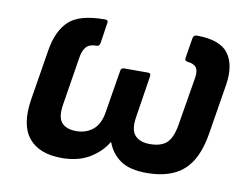

<svg xmlns="http://www.w3.org/2000/svg" viewBox="-62 -590 894 688"><g transform="rotate(10 385.0 -246.0)"><path d="M200 12Q118 12 80 -35Q42 -82 57 -176L87 -361Q99 -433 137.5 -468.5Q176 -504 268 -504Q281 -504 278 -492L267 -419Q265 -406 255 -406Q228 -406 216.5 -392.5Q205 -379 201 -354L173 -179Q165 -132 181.5 -112Q198 -92 236 -92Q271 -92 296 -112.5Q321 -133 328 -178L353 -331Q354 -343 366 -343H453Q464 -343 462 -331L438 -177Q431 -131 449 -111.5Q467 -92 503 -92Q544 -92 564.5 -111Q585 -130 593 -179L622 -354Q626 -379 618 -391Q610 -403 585 -406Q574 -407 576 -419L588 -492Q590 -504 602 -504Q686 -504 716.5 -463.5Q747 -423 736 -350L706 -165Q691 -72 643.5 -30Q596 12 510 12Q448 12 414.5 -11Q381 -34 366 -74H364Q342 -37 301 -12.5Q260 12 200 12Z"/></g></svg>

Font: Sofia Sans
Style: Bold Italic
Weight: 700
Italic angle: -9°
Designer: Botio Nikoltchev, Ani Petrova
Foundry: lettersoup
Version: Version 4.101; ttfautohint (v1.8.4.7-5d5b)